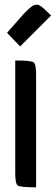

<svg xmlns="http://www.w3.org/2000/svg" viewBox="-20 -795 238 819"><path d="M45 -56V-537Q112 -537 123 -529.5Q134 -522 134 -477V4Q67 4 56 -3.5Q45 -11 45 -56ZM179 -747 198 -729 66 -597 10 -655 83 -738Q109 -764 118.5 -769.5Q128 -775 139.5 -775Q151 -775 179 -747Z"/></svg>

Font: Economica
Style: Bold
Weight: 700
Designer: Vicente Lamonaca
Foundry: Vicente Lamonaca
Version: Version 1.100